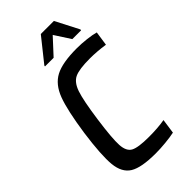

<svg xmlns="http://www.w3.org/2000/svg" viewBox="-273 -959 1038 1038"><g transform="rotate(-45 246.0 -440.0)"><path d="M39 0ZM255 8Q146 8 99.5 -20.5Q53 -49 46 -120.5Q39 -192 60 -344Q82 -495 109 -567Q136 -639 190.5 -667.5Q245 -696 354 -696Q390 -696 429 -691.5Q468 -687 492 -680L480 -598Q420 -607 366 -607Q284 -607 250 -591Q216 -575 198.5 -524Q181 -473 163 -344Q145 -215 148 -164Q151 -113 180.5 -97Q210 -81 292 -81Q362 -81 412 -90L400 -6Q372 0 331 4Q290 8 255 8ZM164 -748 165 -754 272 -888H372L441 -754L440 -748H373L314 -839L230 -748Z"/></g></svg>

Font: Assailand Medium
Style: Italic
Weight: 500
Italic angle: -8°
Designer: Hector Gatti with collaboration of the Omnibus-Type team
Foundry: Omnibus-Type
Version: Version 0.072;October 19, 2019;FontCreator 12.0.0.2547 64-bi